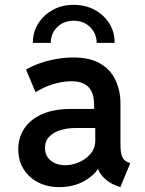

<svg xmlns="http://www.w3.org/2000/svg" viewBox="-20 -768 602 796"><path d="M226.1 7.8Q176.3 7.8 137.7 -12.2Q99.1 -32.2 77.4 -67.6Q55.7 -103 55.7 -149.9Q55.7 -196.8 80.3 -234.6Q105 -272.5 153.8 -294.4Q202.6 -316.4 275.4 -316.4H391.1V-237.3H292Q261.2 -237.3 232.4 -229Q203.6 -220.7 185.1 -202.4Q166.5 -184.1 166.5 -153.8Q166.5 -132.3 177.5 -116.2Q188.5 -100.1 207.5 -91.6Q226.6 -83 250.5 -83Q278.3 -83 307.1 -95.2Q335.9 -107.4 355.5 -130.4Q375 -153.3 375 -186.5V-245.1L370.1 -271.5V-335.4Q370.1 -349.1 367.2 -365.5Q364.3 -381.8 355 -396.7Q345.7 -411.6 326.7 -421.4Q307.6 -431.2 275.4 -431.2Q251.5 -431.2 224.4 -425.3Q197.3 -419.4 172.1 -408.9Q147 -398.4 127.4 -385.3L87.9 -479.5Q113.3 -494.6 146.2 -506.1Q179.2 -517.6 214.8 -523.7Q250.5 -529.8 284.2 -529.8Q353.5 -529.8 396.7 -503.9Q439.9 -478 459.7 -434.3Q479.5 -390.6 479.5 -337.4V-165.5Q479.5 -136.2 486.3 -119.1Q493.2 -102.1 509.3 -95.7L520 -91.8L479 7.8L462.9 2Q430.2 -10.3 408.2 -33.4Q386.2 -56.6 383.3 -81.5L409.2 -67.4H360.8L393.1 -79.6Q376 -44.4 330.8 -18.3Q285.6 7.8 226.1 7.8ZM285.2 -748Q334 -748 372.3 -727.3Q410.6 -706.5 433.1 -670.9Q455.6 -635.3 455.1 -590.3H380.9Q380.4 -629.4 353.5 -655.8Q326.7 -682.1 285.2 -682.1Q244.6 -682.1 217.5 -655.8Q190.4 -629.4 190.4 -590.3H116.2Q116.2 -635.3 138.7 -670.9Q161.1 -706.5 199.5 -727.3Q237.8 -748 285.2 -748Z"/></svg>

Font: Reddit Mono SemiBold
Style: Regular
Weight: 600
Monospace: yes
Designer: Stephen Hutchings
Foundry: Reddit
Version: Version 1.014